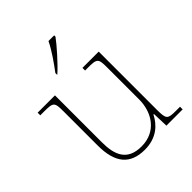

<svg xmlns="http://www.w3.org/2000/svg" viewBox="-215 -892 1027 1027"><g transform="rotate(-45 298.5 -378.0)"><path d="M232 -619V-606H234C275 -642 345 -721 370 -756V-766H327C306 -721 261 -657 232 -619ZM281 10C370 10 420 -39 446 -91H450L453 0H576V-20H544C484 -20 477 -25 477 -94V-536H354V-516H372C445 -516 449 -512 449 -442V-202C449 -104 392 -15 281 -15C172 -15 146 -86 146 -181V-536H15V-516H41C114 -516 118 -512 118 -442V-184C118 -52 171 10 281 10Z"/></g></svg>

Font: Noto Serif Sinhala Thin
Style: Regular
Weight: 100
Designer: Jelle Bosma - Monotype Design Team
Foundry: Monotype Imaging Inc.
Version: Version 2.007